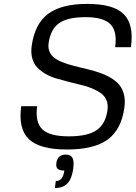

<svg xmlns="http://www.w3.org/2000/svg" viewBox="-20 -740 689 976"><path d="M227.1 -520Q223.1 -491.7 234.9 -470.7Q246.6 -449.7 269.8 -436.8Q293 -423.8 324 -414.3Q355 -404.8 389.6 -396.7Q424.3 -388.7 458.7 -379.2Q493.2 -369.6 523.4 -355Q553.7 -340.3 575.7 -320.3Q597.7 -300.3 607.9 -267.8Q618.2 -235.4 612.3 -192.9Q596.7 -81.1 527.3 -30.5Q458 20 320.3 20Q182.1 20 127 -32.5Q71.8 -85 87.9 -200.2H168.9Q157.7 -118.7 195.1 -82.8Q232.4 -46.9 329.6 -46.9Q425.3 -46.9 470.9 -78.1Q516.6 -109.4 526.4 -180.2Q530.3 -208.5 521.2 -230.5Q512.2 -252.4 493.4 -265.9Q474.6 -279.3 448.7 -290.3Q422.9 -301.3 392.8 -308.1Q362.8 -314.9 331.1 -323.5Q299.3 -332 269.5 -340.3Q239.7 -348.6 214.1 -363Q188.5 -377.4 170.4 -395.8Q152.3 -414.1 144.3 -442.4Q136.2 -470.7 141.1 -506.8Q156.7 -618.7 224.4 -669.4Q292 -720.2 424.3 -720.2Q556.6 -720.2 609.1 -668Q661.6 -615.7 645.5 -500H565.4Q576.7 -581.1 541.3 -616.9Q505.9 -652.8 414.6 -652.8Q323.7 -652.8 280.3 -622.1Q236.8 -591.3 227.1 -520ZM314.5 45.9H315.4Q340.3 45.9 348.9 63.5Q357.4 81.1 352.1 119.1Q344.7 169.9 322.3 192.9Q299.8 215.8 258.8 215.8L263.7 180.2Q282.2 180.2 292.7 167.5Q303.2 154.8 307.1 127Q282.2 127 272.9 117.9Q263.7 108.9 266.6 87.9Q272.5 45.9 314.5 45.9Z"/></svg>

Font: Fivo Sans
Style: Italic
Weight: 400
Designer: Alexander Slobzheninov
Foundry: Alexander Slobzheninov
Version: 1.0